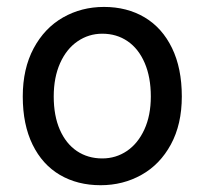

<svg xmlns="http://www.w3.org/2000/svg" viewBox="-20 -528 597 560"><path d="M283.2 -507.8Q350.6 -507.8 401.9 -477.3Q453.1 -446.8 481.7 -387.9Q510.3 -329.1 510.3 -246.6Q510.3 -165.5 478.5 -106.9Q446.8 -48.3 392.8 -18.1Q338.9 12.2 273.4 12.2Q206.1 12.2 154.8 -17.8Q103.5 -47.9 75 -106.2Q46.4 -164.6 46.4 -246.6Q46.4 -327.6 78.1 -387Q109.9 -446.3 163.8 -477.1Q217.8 -507.8 283.2 -507.8ZM278.3 -65.9Q317.9 -65.9 350.1 -87.6Q382.3 -109.4 401.1 -150.4Q419.9 -191.4 419.9 -246.6Q419.9 -302.7 402.1 -344.2Q384.3 -385.7 352.3 -407.7Q320.3 -429.7 278.3 -429.7Q238.8 -429.7 206.3 -407.5Q173.8 -385.3 155.3 -343.8Q136.7 -302.2 136.7 -246.6Q136.7 -190.4 154.5 -149.7Q172.4 -108.9 204.3 -87.4Q236.3 -65.9 278.3 -65.9Z"/></svg>

Font: Lesson One
Style: Regular
Weight: 400
Designer: But Ko, Victor Gaultney, Annie Olsen, Julie Remington, Don Collingsworth, Eric Hays, Becca Hirsbrunner
Version: Version 1.100